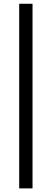

<svg xmlns="http://www.w3.org/2000/svg" viewBox="-20 -785 279 1040"><path d="M84 -764.6H156.2V235.4H84Z"/></svg>

Font: Selawik
Style: Regular
Weight: 400
Designer: Aaron Bell
Foundry: Microsoft Corporation
Version: Version 1.01